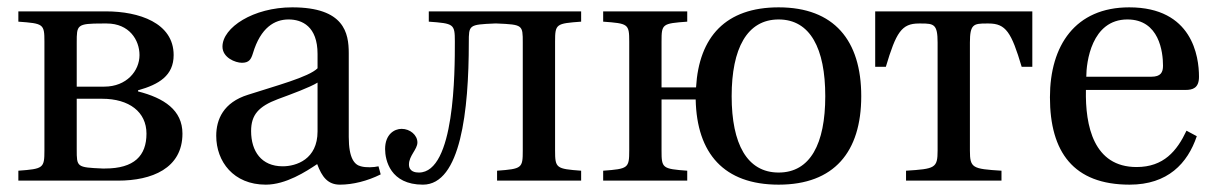

<svg xmlns="http://www.w3.org/2000/svg" viewBox="-20 -492 3317 523"><path d="M30 0H302C393 0 477 -33 477 -128C477 -192 427 -225 356 -243V-246C413 -262 453 -286 453 -342C453 -430 358 -461 269 -461H30V-433C98 -428 101 -427 101 -379V-82C101 -34 98 -32 30 -27ZM189 -85V-223H258C332 -223 379 -187 379 -128C379 -68 346 -33 266 -33H259C189 -36 189 -37 189 -85ZM189 -256V-376C189 -424 189 -428 259 -428H271C332 -428 360 -383 360 -342C360 -299 325 -256 264 -256Z M569 -122C569 -52 616 11 704 11C759 11 814 -25 844 -45C857 -10 873 11 906 11C941 11 981 1 1017 -17L1011 -39C998 -36 977 -35 963 -39C946 -43 930 -60 930 -119V-347C930 -402 918 -472 776 -472C670 -472 586 -417 586 -365C586 -335 621 -321 639 -321C659 -321 664 -331 669 -347C690 -417 728 -439 766 -439C803 -439 845 -420 845 -345V-306C821 -282 730 -258 656 -234C588 -213 569 -166 569 -122ZM664 -135C664 -179 684 -202 737 -222C775 -236 824 -254 845 -267V-134C845 -58 787 -39 750 -39C692 -39 664 -80 664 -135Z M1029 -86C1029 -56 1043 11 1132 11C1235 11 1257 -191 1257 -376C1257 -424 1257 -425 1327 -428H1334C1404 -425 1404 -424 1404 -376V-82C1404 -34 1402 -32 1334 -27V0H1563V-27C1495 -32 1492 -34 1492 -82V-379C1492 -427 1495 -428 1563 -433V-461H1148V-433C1216 -428 1219 -427 1219 -379C1219 -297 1219 -22 1121 -22C1112 -22 1094 -24 1094 -44C1094 -68 1117 -85 1117 -104C1117 -124 1097 -141 1074 -141C1054 -141 1029 -126 1029 -86Z M1623 0H1852V-27C1784 -32 1782 -34 1782 -82V-221H1875C1878 -74 1952 11 2101 11C2252 11 2326 -78 2326 -230C2326 -382 2252 -472 2101 -472C1957 -472 1884 -392 1876 -254H1782V-379C1782 -427 1784 -428 1852 -433V-461H1623V-433C1691 -428 1694 -427 1694 -379V-82C1694 -34 1691 -32 1623 -27ZM1973 -230C1973 -360 2015 -439 2101 -439C2187 -439 2228 -360 2228 -230C2228 -100 2187 -22 2101 -22C2015 -22 1973 -100 1973 -230Z M2364 -310H2393C2421 -404 2436 -428 2483 -428H2489C2524 -428 2534 -426 2534 -376V-82C2534 -34 2527 -32 2448 -27V0H2708V-27C2629 -32 2622 -34 2622 -82V-376C2622 -426 2632 -428 2667 -428H2673C2720 -428 2735 -404 2763 -310H2792V-461H2364Z M2840 -227C2840 -78 2904 11 3057 11C3161 11 3215 -47 3240 -121L3212 -136C3186 -81 3150 -37 3076 -37C2959 -37 2936 -149 2938 -247H3209C3229 -247 3246 -252 3246 -283C3246 -338 3228 -472 3056 -472C2909 -472 2840 -368 2840 -227ZM2939 -283C2939 -322 2953 -439 3051 -439C3138 -439 3148 -350 3148 -313C3148 -295 3142 -283 3116 -283Z"/></svg>

Font: erewhon
Style: Regular
Weight: 400
Version: Version 1.0.0